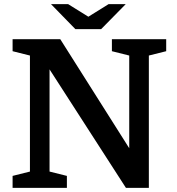

<svg xmlns="http://www.w3.org/2000/svg" viewBox="-20 -910 857 930"><path d="M125 -79V-641L41 -662V-720H272L606 -192V-641L522 -662V-720H785V-662L701 -641V0H590L220 -574V-79L304 -58V0H41V-58ZM470 -769 589 -890H506L408 -829L310 -890H227L345 -769Z"/></svg>

Font: Domine
Style: Bold
Weight: 700
Designer: Pablo Impallari, Rodrigo Fuenzalida, Brenda Gallo
Foundry: Pablo Impallari, Rodrigo Fuenzalida, Brenda Gallo
Version: Version 2.000